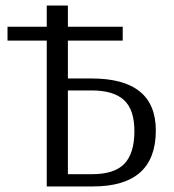

<svg xmlns="http://www.w3.org/2000/svg" viewBox="-20 -670 627 690"><path d="M309 -345H224V-44H311Q391 -44 427 -81.5Q463 -119 463 -199Q463 -276 425.5 -310.5Q388 -345 309 -345ZM421 -574V-524H224V-388H309Q540 -388 540 -201Q540 0 314 0H148V-524H7V-574H148V-650H224V-574Z"/></svg>

Font: Arsenal
Style: Regular
Weight: 400
Designer: Andrij Shevchenko
Foundry: Stairsfor.com
Version: Version 1.000